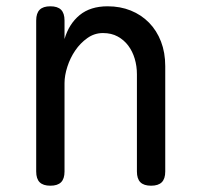

<svg xmlns="http://www.w3.org/2000/svg" viewBox="-20 -580 640 610"><path d="M185 -316V-35Q185 -12 174 -1Q163 10 140 10Q117 10 106 -1Q95 -12 95 -35V-515Q95 -538 106 -549Q117 -560 140 -560Q163 -560 174 -549Q185 -538 185 -515V-456Q199 -504 233 -532Q267 -560 322 -560Q362 -560 395.5 -546.5Q429 -533 453.5 -508Q478 -483 491.5 -448Q505 -413 505 -370V-35Q505 -12 494 -1Q483 10 460 10Q437 10 426 -1Q415 -12 415 -35V-344Q415 -370 408 -393.5Q401 -417 387.5 -435Q374 -453 354 -464Q334 -475 307 -475Q280 -475 257.5 -459Q235 -443 219 -419.5Q203 -396 194 -368Q185 -340 185 -316Z"/></svg>

Font: Maple Mono NL
Style: Regular
Weight: 400
Monospace: yes
Designer: subframe7536
Version: Version 7.000